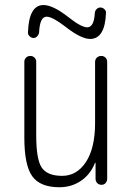

<svg xmlns="http://www.w3.org/2000/svg" viewBox="-20 -745 540 774"><path d="M362.3 -693.4Q363.3 -702.1 369.6 -708.5Q376 -714.8 384.8 -714.8Q393.6 -714.8 400.9 -708Q408.2 -701.2 407.2 -692.4Q403.3 -588.9 343.8 -587.9Q306.6 -587.9 243.2 -637.7Q191.4 -677.7 168 -677.7Q140.6 -677.7 137.7 -615.2Q136.7 -606.4 130.4 -599.1Q124 -591.8 115.2 -591.8Q106.4 -591.8 99.1 -599.1Q91.8 -606.4 92.8 -615.2Q96.7 -725.6 156.2 -724.6Q193.4 -724.6 255.9 -675.8Q307.6 -634.8 332 -634.8Q359.4 -635.7 362.3 -693.4ZM219.7 9.8Q141.6 9.8 109.9 -34.7Q78.1 -79.1 78.1 -190.4V-496.1Q78.1 -505.9 85 -512.7Q91.8 -519.5 102.1 -519.5Q112.3 -519.5 119.1 -512.7Q126 -505.9 126 -496.1V-199.2Q126 -100.6 148.9 -68.4Q171.9 -36.1 230.5 -36.1Q290 -36.1 326.7 -92.3Q363.3 -148.4 363.3 -249V-495.1Q363.3 -505.9 370.6 -512.7Q377.9 -519.5 388.2 -519.5Q398.4 -519.5 405.3 -512.7Q412.1 -505.9 412.1 -495.1V-24.4Q412.1 -14.6 405.8 -7.3Q399.4 0 389.2 0Q378.9 0 372.1 -6.8Q365.2 -13.7 365.2 -24.4V-87.9Q365.2 -88.9 364.3 -88.9Q362.3 -88.9 362.3 -86.9Q343.8 -41 305.7 -15.6Q267.6 9.8 219.7 9.8Z"/></svg>

Font: Rounded-X Mgen+ 2m light
Style: Regular
Weight: 200
Designer: [Source Han Sans]
Ryoko NISHIZUKA  (kana & ideographs); Paul D. Hunt (Latin, Greek & Cyrillic); Wenlong ZHANG  (bopomofo
Version: Version 1.059.20150602